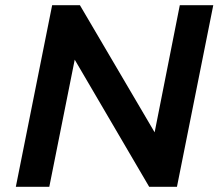

<svg xmlns="http://www.w3.org/2000/svg" viewBox="-20 -720 850 740"><path d="M41 0 181 -700H288L576 -210L673 -700H802L662 0H555L268 -490L170 0Z"/></svg>

Font: Montserrat Thin SemiBold
Style: Italic
Weight: 600
Italic angle: -11.3°
Version: Version 9.000